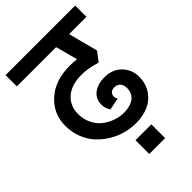

<svg xmlns="http://www.w3.org/2000/svg" viewBox="-260 -705 964 964"><g transform="rotate(-45 222.0 -223.0)"><path d="M-24.9 -618.2H469.2V-538.1H346.2L387.2 -380.9L350.1 -332Q292.5 -350.1 245.1 -350.1Q173.8 -350.1 134 -314.9Q94.2 -279.8 94.2 -223.1Q94.2 -185.5 109.4 -154.3Q124.5 -123 148.9 -104Q173.3 -85 202.9 -74.5Q232.4 -64 262.2 -64Q306.6 -64 333.7 -83.5Q360.8 -103 360.8 -142.1Q360.8 -161.6 349.6 -175.3Q338.4 -189 318.8 -189Q293.9 -189 286.1 -172.1Q278.3 -155.3 290 -137.2L225.1 -124Q211.4 -145.5 210.4 -169.7Q209.5 -193.8 220.2 -213.9Q231 -233.9 256.3 -246.8Q281.7 -259.8 316.9 -259.8Q375.5 -259.8 409.7 -224.1Q443.8 -188.5 443.8 -138.2Q443.8 -88.4 418.9 -52.5Q394 -16.6 355 -0.2Q315.9 16.1 268.1 16.1Q231 16.1 194.1 6.1Q157.2 -3.9 123.5 -24.4Q89.8 -44.9 63.7 -73.2Q37.6 -101.6 22.2 -141.1Q6.8 -180.7 6.8 -226.1Q6.8 -311 69.3 -367.4Q131.8 -423.8 234.9 -423.8Q259.8 -423.8 285.2 -420.9L253.9 -538.1H-24.9ZM317.9 171.9H205.1V74.2H317.9Z"/></g></svg>

Font: LT Superior Med
Style: Regular
Weight: 500
Designer: Daniel Lyons
Foundry: LyonsType
Version: Version 1.000